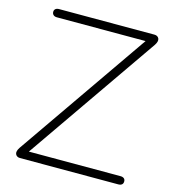

<svg xmlns="http://www.w3.org/2000/svg" viewBox="-106 -792 787 879"><g transform="rotate(15 287.5 -352.5)"><path d="M69 0Q61 0 55.5 -3.5Q50 -7 47.5 -13Q45 -19 47 -27Q49 -35 55 -44L502 -689V-666H66Q55 -666 49 -671.5Q43 -677 43 -686Q43 -695 49 -700Q55 -705 66 -705H518Q526 -705 531.5 -701.5Q537 -698 539.5 -692Q542 -686 540 -678Q538 -670 532 -661L85 -16V-39H535Q546 -39 552 -34Q558 -29 558 -20Q558 -10 552 -5Q546 0 535 0Z"/></g></svg>

Font: Nunito ExtraLight
Style: Regular
Weight: 200
Designer: Vernon Adams
Foundry: Vernon Adams
Version: Version 3.602;April 4, 2023;FontCreator 14.0.0.2856 64-bit